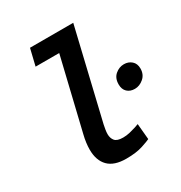

<svg xmlns="http://www.w3.org/2000/svg" viewBox="-182 -901 982 1042"><g transform="rotate(-30 309.5 -379.5)"><path d="M308 12Q233 12 196.5 -25Q160 -62 160 -130Q160 -150 163 -173Q166 -196 172 -220L279 -667H131L156 -771H427L294 -211Q291 -197 288.5 -181.5Q286 -166 286 -154Q286 -129 299.5 -112.5Q313 -96 351 -96Q372 -96 393 -101Q414 -106 431 -111.5Q448 -117 455 -120L464 -21Q453 -15 412 -1.5Q371 12 308 12ZM538 -293Q509 -293 491 -310Q473 -327 473 -358Q473 -397 497.5 -418Q522 -439 552 -439Q580 -439 599.5 -422Q619 -405 619 -374Q619 -337 593.5 -315Q568 -293 538 -293Z"/></g></svg>

Font: Ubuntu Sans Mono SemiBold
Style: Italic
Weight: 600
Italic angle: -13.5°
Monospace: yes
Designer: Dalton Maag Ltd
Foundry: Dalton Maag Ltd
Version: Version 1.006